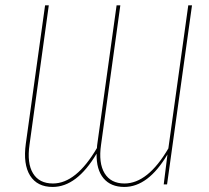

<svg xmlns="http://www.w3.org/2000/svg" viewBox="-20 -701 794 730"><path d="M695.8 -680.7H710L615.2 0H602.5L616.7 -113.8Q543.5 9.8 452.6 9.8Q401.4 9.8 373.8 -22.9Q346.2 -55.7 347.2 -116.7Q272 9.8 180.2 9.8Q121.6 9.8 94.5 -33.2Q67.4 -76.2 78.1 -154.3L151.4 -680.7H165.5L92.3 -151.4Q82 -80.6 105.5 -42Q128.9 -3.4 181.2 -3.4Q269.5 -3.4 348.6 -138.2Q348.6 -140.1 348.9 -143.3Q349.1 -146.5 349.4 -149.2Q349.6 -151.9 350.1 -154.3L423.3 -680.7H437.5L364.3 -151.4Q354 -81.1 377.7 -42.2Q401.4 -3.4 453.1 -3.4Q542 -3.4 620.1 -136.7Z"/></svg>

Font: Fira Sans Compressed Hair
Style: Italic
Weight: 100
Width: 3
Italic angle: -8°
Designer: Carrois Corporate & Edenspiekermann AG
Foundry: Carrois Corporate GbR & Edenspiekermann AG
Version: Version 4.203;PS 004.203;hotconv 1.0.88;makeotf.lib2.5.64775